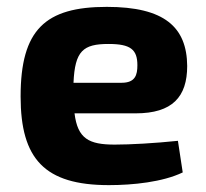

<svg xmlns="http://www.w3.org/2000/svg" viewBox="-20 -527 600 559"><path d="M375 -197C482 -197 525 -245 525 -335C524 -448 459 -507 291 -507C112 -507 40 -441 40 -246C40 -64 110 12 297 12C367 12 454 3 512 -25L498 -117C431 -110 359 -106 314 -106C239 -106 206 -123 197 -197ZM194 -286C198 -379 222 -399 296 -399C360 -399 380 -383 380 -337C380 -309 374 -286 334 -286Z"/></svg>

Font: SnT
Style: Bold
Weight: 700
Designer: Natanael Gama
Version: Version 1.001;PS 001.001;hotconv 1.0.70;makeotf.lib2.5.58329